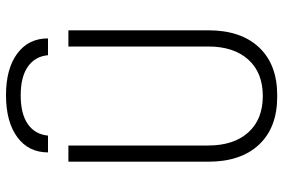

<svg xmlns="http://www.w3.org/2000/svg" viewBox="-172 -762 944 640"><g transform="rotate(-90 300.0 -442.0)"><path d="M297 10Q195 10 138 -50.5Q81 -111 81 -220V-686H135V-220Q135 -135 178.5 -86.5Q222 -38 300 -38Q378 -38 421.5 -86.5Q465 -135 465 -220V-686H519V-220Q519 -111 462 -50.5Q405 10 303 10ZM112 -754Q112 -819 163 -856.5Q214 -894 303 -894Q391 -894 441.5 -856.5Q492 -819 492 -754H436Q432 -797 398 -821Q364 -845 302 -845Q240 -845 206 -821Q172 -797 168 -754Z"/></g></svg>

Font: Chivo Mono Medium Thin
Style: Regular
Weight: 250
Monospace: yes
Version: Version 1.008